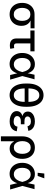

<svg xmlns="http://www.w3.org/2000/svg" viewBox="1604 -2400 1000 4248"><g transform="rotate(90 2104.0 -276.0)"><path d="M297.9 11.2Q221.2 11.2 164.1 -23.7Q106.9 -58.6 75.4 -120.8Q43.9 -183.1 43.9 -266.1Q43.9 -348.6 75.4 -410.2Q106.9 -471.7 164.1 -505.9Q221.2 -540 297.9 -540H607.4V-452.1H377L297.9 -448.2Q250 -448.2 218 -424.3Q186 -400.4 170.2 -359.4Q154.3 -318.4 154.3 -266.1Q154.3 -214.4 170.4 -172.1Q186.5 -129.9 218.3 -105.2Q250 -80.6 297.9 -80.6Q345.7 -80.6 377.9 -105.5Q410.2 -130.4 426 -172.4Q441.9 -214.4 441.9 -266.1Q441.9 -318.4 426 -359.4Q410.2 -400.4 377.9 -424.3Q345.7 -448.2 297.9 -448.2V-479Q353.5 -479 400.1 -464.8Q446.8 -450.7 480.7 -422.4Q514.6 -394 533.2 -351.1Q551.8 -308.1 551.8 -250.5Q551.8 -175.3 520.3 -116Q488.8 -56.6 431.6 -22.7Q374.5 11.2 297.9 11.2Z M985.4 5.9Q910.6 5.9 870.8 -31Q831.1 -67.9 831.1 -136.2V-448.2H653.8V-540H1116.2V-448.2H939.9V-146.5Q939.9 -114.3 953.1 -99.9Q966.3 -85.4 997.6 -85.4Q1006.8 -85.4 1020.5 -87.2Q1034.2 -88.9 1044.4 -90.3L1059.6 -2.9Q1043 1.5 1023.7 3.7Q1004.4 5.9 985.4 5.9Z M1397.5 11.7Q1324.7 11.7 1269.3 -23.9Q1213.9 -59.6 1182.9 -122.6Q1151.9 -185.5 1151.9 -268.1Q1151.9 -351.1 1183.1 -414.1Q1214.4 -477.1 1270.5 -512.5Q1326.7 -547.9 1399.9 -547.9Q1453.1 -547.9 1490 -530.3Q1526.9 -512.7 1551 -483.9Q1575.2 -455.1 1589.4 -420.7Q1603.5 -386.2 1610.8 -352.5H1647L1662.1 -272.5L1742.2 0H1640.1L1574.2 -271.5Q1566.4 -302.2 1554.2 -334.5Q1542 -366.7 1522.9 -394Q1503.9 -421.4 1475.6 -438.2Q1447.3 -455.1 1407.7 -455.1Q1363.3 -455.1 1330.3 -432.6Q1297.4 -410.2 1279.8 -368.2Q1262.2 -326.2 1262.2 -268.1Q1262.2 -210.9 1279.3 -168.9Q1296.4 -127 1328.4 -104.2Q1360.4 -81.5 1403.8 -81.5Q1443.4 -81.5 1472.4 -98.9Q1501.5 -116.2 1521.7 -144.5Q1542 -172.9 1554.9 -205.3Q1567.9 -237.8 1574.2 -268.6L1633.3 -540H1734.9L1662.1 -268.6L1646.5 -190.4H1612.8Q1604 -157.2 1589.1 -121.8Q1574.2 -86.4 1549.8 -56.2Q1525.4 -25.9 1488.3 -7.1Q1451.2 11.7 1397.5 11.7Z M2085.4 11.7Q2006.3 11.7 1948.7 -31.7Q1891.1 -75.2 1859.6 -154.5Q1828.1 -233.9 1828.1 -342.8V-384.8Q1828.1 -493.7 1859.6 -573Q1891.1 -652.3 1948.7 -695.8Q2006.3 -739.3 2085.4 -739.3Q2164.1 -739.3 2221.9 -695.8Q2279.8 -652.3 2311 -573Q2342.3 -493.7 2342.3 -384.8V-342.8Q2342.3 -233.9 2311 -154.5Q2279.8 -75.2 2221.9 -31.7Q2164.1 11.7 2085.4 11.7ZM2085.4 -81.1Q2156.7 -81.1 2195.3 -143.8Q2233.9 -206.5 2233.9 -325.2V-402.3Q2233.9 -521 2195.3 -583.7Q2156.7 -646.5 2085.4 -646.5Q2013.7 -646.5 1975.1 -583.7Q1936.5 -521 1936.5 -402.3V-325.2Q1936.5 -206.5 1975.1 -143.8Q2013.7 -81.1 2085.4 -81.1ZM1912.6 -321.8V-405.8H2259.8V-321.8Z M2665.5 10.3Q2600.6 10.3 2549.1 -8.8Q2497.6 -27.8 2467.8 -63.2Q2438 -98.6 2438 -147Q2438 -174.3 2449.2 -199Q2460.4 -223.6 2485.1 -242.7Q2509.8 -261.7 2549.8 -272.9Q2589.8 -284.2 2647.9 -284.2H2729.5V-236.8H2662.6Q2627 -236.8 2601.3 -226.6Q2575.7 -216.3 2561.8 -198Q2547.9 -179.7 2547.9 -155.8Q2547.9 -121.1 2579.8 -99.6Q2611.8 -78.1 2668 -78.1Q2704.6 -78.1 2727.8 -87.6Q2751 -97.2 2763.9 -116.2Q2776.9 -135.3 2782.7 -163.1L2885.3 -146.5Q2876 -97.2 2848.4 -62Q2820.8 -26.9 2775.1 -8.3Q2729.5 10.3 2665.5 10.3ZM2649.4 -259.8Q2592.8 -259.8 2554.2 -270Q2515.6 -280.3 2492.4 -298.1Q2469.2 -315.9 2458.7 -339.4Q2448.2 -362.8 2448.2 -389.2Q2448.2 -439 2476.1 -474.4Q2503.9 -509.8 2553 -528.8Q2602.1 -547.9 2665.5 -547.9Q2725.1 -547.9 2768.8 -530.8Q2812.5 -513.7 2839.4 -481.7Q2866.2 -449.7 2876 -403.3L2774.9 -384.3Q2766.6 -419.4 2739.7 -439.7Q2712.9 -460 2665 -460Q2615.2 -460 2585.7 -438.7Q2556.2 -417.5 2556.2 -384.8Q2556.2 -355 2583.3 -335.9Q2610.4 -316.9 2663.6 -316.9H2729.5V-259.8Z M2996.6 204.1V-266.1Q2996.6 -352.1 3027.1 -415.3Q3057.6 -478.5 3113.5 -512.9Q3169.4 -547.4 3245.6 -547.4Q3320.8 -547.4 3376.7 -513.7Q3432.6 -480 3463.6 -417.2Q3494.6 -354.5 3494.6 -268.1Q3494.6 -183.1 3465.6 -120.6Q3436.5 -58.1 3385.3 -23.7Q3334 10.7 3268.1 10.7Q3221.2 10.7 3190.2 -4.9Q3159.2 -20.5 3140.4 -42.2Q3121.6 -64 3110.4 -84H3105.5V204.1ZM3243.7 -82Q3289.1 -82 3320.3 -106.2Q3351.6 -130.4 3367.7 -172.9Q3383.8 -215.3 3383.8 -270Q3383.8 -323.7 3368.2 -365.5Q3352.5 -407.2 3321.8 -431.2Q3291 -455.1 3244.6 -455.1Q3199.7 -455.1 3168 -432.1Q3136.2 -409.2 3119.4 -367.7Q3102.5 -326.2 3102.5 -270Q3102.5 -214.4 3119.1 -171.9Q3135.7 -129.4 3167.2 -105.7Q3198.7 -82 3243.7 -82Z M3828.1 11.7Q3755.4 11.7 3700 -23.9Q3644.5 -59.6 3613.5 -122.6Q3582.5 -185.5 3582.5 -268.1Q3582.5 -351.1 3613.8 -414.1Q3645 -477.1 3701.2 -512.5Q3757.3 -547.9 3830.6 -547.9Q3883.8 -547.9 3920.7 -530.3Q3957.5 -512.7 3981.7 -483.9Q4005.9 -455.1 4020 -420.7Q4034.2 -386.2 4041.5 -352.5H4077.6L4092.8 -272.5L4172.9 0H4070.8L4004.9 -271.5Q3997.1 -302.2 3984.9 -334.5Q3972.7 -366.7 3953.6 -394Q3934.6 -421.4 3906.2 -438.2Q3877.9 -455.1 3838.4 -455.1Q3793.9 -455.1 3761 -432.6Q3728 -410.2 3710.4 -368.2Q3692.9 -326.2 3692.9 -268.1Q3692.9 -210.9 3710 -168.9Q3727.1 -127 3759 -104.2Q3791 -81.5 3834.5 -81.5Q3874 -81.5 3903.1 -98.9Q3932.1 -116.2 3952.4 -144.5Q3972.7 -172.9 3985.6 -205.3Q3998.5 -237.8 4004.9 -268.6L4064 -540H4165.5L4092.8 -268.6L4077.1 -190.4H4043.5Q4034.7 -157.2 4019.8 -121.8Q4004.9 -86.4 3980.5 -56.2Q3956.1 -25.9 3918.9 -7.1Q3881.8 11.7 3828.1 11.7ZM3802.2 -609.4 3819.3 -756.3H3925.8L3872.6 -609.4Z"/></g></svg>

Font: V-Inter
Style: Medium-500
Weight: 500
Designer: Rasmus Andersson
Foundry: rsms
Version: Version 4.000;git-4146feb